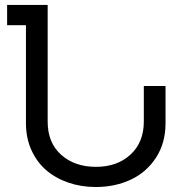

<svg xmlns="http://www.w3.org/2000/svg" viewBox="-20 -747 744 777"><path d="M649.9 -398.9V-248Q649.9 -168 611.1 -108.6Q572.3 -49.3 508.8 -19.8Q445.3 9.8 367.2 9.8Q308.1 9.8 256.3 -8.1Q204.6 -25.9 166.7 -58.6Q128.9 -91.3 106.9 -140.1Q85 -189 85 -248V-645H8.8V-727.1H172.9V-254.9Q172.9 -169.4 227.5 -120.6Q282.2 -71.8 368.2 -71.8Q454.6 -71.8 508.3 -121.6Q562 -171.4 562 -254.9V-398.9Z"/></svg>

Font: Telcell.Market
Style: Regular
Weight: 400
Designer: Rasmus Andersson, Sedrak Mkrtchyan
Version: Version 3.019;git-0a5106e0b